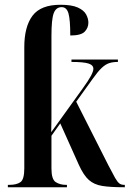

<svg xmlns="http://www.w3.org/2000/svg" viewBox="-20 -786 544 806"><path d="M13 0V-10H19Q50 -10 66 -21.5Q82 -33 82 -79V-588Q82 -674 116.5 -720Q151 -766 234 -766Q281 -766 306.5 -754.5Q332 -743 341.5 -725.5Q351 -708 351 -691Q351 -669 335.5 -653Q320 -637 275 -637Q275 -703 267.5 -729.5Q260 -756 239 -756Q215 -756 205.5 -730.5Q196 -705 196 -636V-345Q196 -320 196 -289Q196 -258 195 -231L326 -413Q352 -449 362 -468Q372 -487 372 -497Q372 -513 351 -519.5Q330 -526 280 -526V-536H475V-526Q454 -526 438.5 -521Q423 -516 407 -501Q391 -486 369 -455L300 -359L435 -92Q453 -57 463 -39.5Q473 -22 481 -16Q489 -10 501 -10H504V0H499Q443 0 409 -5.5Q375 -11 353 -30.5Q331 -50 311 -94L233 -268L196 -216V-79Q196 -33 214 -21.5Q232 -10 257 -10H261V0Z"/></svg>

Font: Noto Serif Display ExtraCondensed SemiBold
Style: Regular
Weight: 600
Width: 2
Designer: Monotype Design Team
Foundry: Monotype Imaging Inc.
Version: Version 2.009